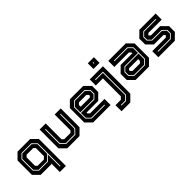

<svg xmlns="http://www.w3.org/2000/svg" viewBox="139 -1853 3157 3157"><g transform="rotate(-45 1717.0 -275.0)"><path d="M554 189H412.5V-10L403 0H158L55 -103V-437L158 -540H451L554 -437ZM491 126V-399L413 -477H187.5L114.5 -404V-142L187.5 -69H395L477 -151V126ZM372.5 -141.5 412.5 -181.5V-368L382 -399H227L196.5 -368V-172L227 -141.5ZM390 -83H192.5L128.5 -146V-400L192.5 -463H408L477 -395V-169Z M774.5 0 671.5 -103V-540H813V-172L843.5 -141.5H990.5L1021 -172V-540H1162.5V-103L1059.5 0ZM812.5 -64H1026.5L1099.5 -142V-477H1085.5V-146L1021.5 -78H817.5L748.5 -146V-477H734.5V-142Z M1686 -540 1789 -437V-294.5L1686 -191.5H1414V-172L1444.5 -141.5H1782V0H1375.5L1272.5 -103V-437L1375.5 -540ZM1646.5 -463 1710.5 -400V-324.5L1652.5 -266.5H1344.5V-395L1413.5 -463ZM1651.5 -477H1408.5L1330.5 -399V-137L1404.5 -63H1714.5V-77H1409.5L1344.5 -141V-252.5H1656.5L1724.5 -319.5V-404ZM1617 -398.5H1444.5L1414 -368V-328H1627L1648 -349V-368Z M1836.5 200V59H1962L2002 18.5V-399H1836.5V-540H2143.5V97L2040.5 200ZM1903 133H2009L2080 59V-477H1897.5V-463H2066V55L2004 119H1903ZM2002 -618V-750H2143.5V-618ZM2066 -676H2080V-700H2066Z M2364 0 2261 -103V-245.5L2364 -348.5H2636V-368L2605.5 -398.5H2268V-540H2674.5L2777.5 -437V-103L2674.5 0ZM2403.5 -77 2339.5 -140V-215.5L2397.5 -273.5H2705.5V-145L2636.5 -77ZM2398.5 -63H2641.5L2719.5 -141V-403L2645.5 -477H2335.5V-463H2640.5L2705.5 -399V-287.5H2393.5L2325.5 -220.5V-136ZM2433 -141.5H2605.5L2636 -172V-212H2423L2402 -191V-172Z M2892.5 0V-141.5H3207.5L3238 -172V-169.5L3208.5 -199.5H2990.5L2887.5 -302.5V-437L2990.5 -540H3369V-398.5H3059L3028.5 -368V-371L3059 -340.5H3276L3379 -237.5V-103L3276 0ZM2954.5 -65.5H3246.5L3315.5 -134.5V-213L3246.5 -279.5H3020.5L2965.5 -333.5V-404L3025.5 -463H3307V-477H3020.5L2951.5 -408V-329.5L3015.5 -265.5H3241.5L3301.5 -209V-138.5L3241.5 -79.5H2954.5Z"/></g></svg>

Font: Tourney Thin
Style: Regular
Weight: 100
Designer: Tyler Finck
Foundry: Etcetera Type Co
Version: Version 1.015